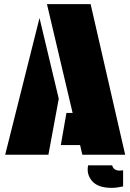

<svg xmlns="http://www.w3.org/2000/svg" viewBox="-20 -748 630 928"><path d="M207 -728H418L585 0H378L367 -47H274L301 -202H331ZM214 0H5L171 -661L264 -271ZM406 51H522Q530 83 575 75V153Q561 156 547 158Q533 160 520 160Q453 160 425 127Q397 94 406 51Z"/></svg>

Font: Protest Guerrilla
Style: Regular
Weight: 400
Designer: Octavio Pardo
Foundry: Ashler Design
Version: Version 2.005; ttfautohint (v1.8.4.7-5d5b)